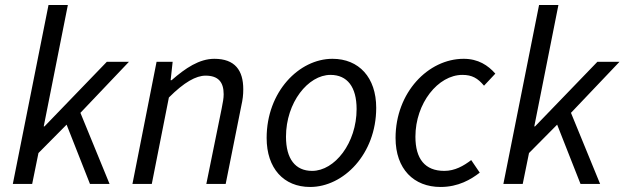

<svg xmlns="http://www.w3.org/2000/svg" viewBox="-20 -732 2485 764"><path d="M173 -712 31 0H108L133 -123L245 -236L338 0H416L300 -283L493 -486H405L157 -229H154L250 -712Z M603 -486 507 0H584L652 -344C713 -405 760 -431 798 -431C848 -431 870 -406 870 -357C870 -340 867 -326 862 -300L801 0H878L940 -310C946 -337 948 -354 948 -377C948 -452 915 -498 833 -498C773 -498 718 -461 663 -413H659L667 -486Z M1041 -183C1041 -62 1109 12 1214 12C1347 12 1477 -119 1477 -303C1477 -424 1408 -498 1303 -498C1170 -498 1041 -367 1041 -183ZM1399 -298C1399 -163 1312 -52 1222 -52C1155 -52 1118 -100 1118 -188C1118 -324 1206 -434 1295 -434C1362 -434 1399 -386 1399 -298Z M1554 -183C1554 -59 1627 12 1733 12C1804 12 1854 -18 1889 -45L1855 -95C1825 -72 1790 -52 1748 -52C1671 -52 1633 -100 1633 -188C1633 -321 1723 -434 1820 -434C1858 -434 1881 -421 1906 -391L1951 -439C1922 -472 1883 -498 1825 -498C1684 -498 1554 -364 1554 -183Z M2125 -712 1983 0H2060L2085 -123L2197 -236L2290 0H2368L2252 -283L2445 -486H2357L2109 -229H2106L2202 -712Z"/></svg>

Font: Cambridge Sans Italic
Style: Regular
Weight: 400
Italic angle: -11°
Version: Version 2.000;PS 002.000;hotconv 1.0.88;makeotf.lib2.5.64775